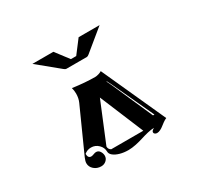

<svg xmlns="http://www.w3.org/2000/svg" viewBox="-115 -787 826 794"><g transform="rotate(-30 298.0 -390.0)"><path d="M122.8 -644.5H222.9L270.5 -582H295.9Q343.3 -644.3 343.5 -644.5H443.6L343 -562Q336.4 -556.6 332 -556.6H234.4Q229.7 -556.6 223.4 -562ZM110.4 -176.8Q110.4 -186.5 116.9 -201.4L210.2 -408.7Q218 -426.3 218 -448Q218 -462.6 214.1 -476.1Q273.9 -467.8 320.3 -467.8Q328.1 -467.8 337.4 -470.6Q346.7 -473.4 352.5 -477.3L490.2 -173.8Q482.4 -170.7 473.4 -164.3Q464.4 -158 457.9 -152.6Q451.4 -147.2 443 -143.1Q434.6 -138.9 426.8 -138.9Q421.1 -138.9 417 -142Q412.8 -145 412.8 -149.4Q412.8 -153.8 416 -157Q419.2 -160.2 425.8 -164.1Q412.6 -164.1 394.5 -159.8Q376.5 -155.5 361.1 -150.5Q345.7 -145.5 325.8 -141.2Q305.9 -137 289.3 -137Q267.6 -137 249 -142.2Q230.5 -147.5 219.7 -156.4Q209 -165.3 209 -175.8Q209 -195.1 194.3 -209.5Q179.7 -223.9 159.2 -223.9Q141.1 -223.9 127.2 -212.2Q127.2 -191.4 142.3 -191.2Q147.5 -191.2 155.2 -194.2Q162.8 -197.3 168 -197.3Q179.4 -197.3 185.9 -187.3Q192.4 -177.2 192.4 -166.3Q192.4 -153.3 182.4 -144.2Q172.4 -135 158.2 -135Q138.4 -135 124.4 -147.2Q110.4 -159.4 110.4 -176.8ZM217 -195.3Q217 -182.1 228.5 -175.8H381.8L294.9 -384.5ZM351.3 -428.2 362.1 -406.2 448.2 -210.7H455.1L364.3 -406.7L353.3 -428.2Z"/></g></svg>

Font: AgreloyInT3
Style: Medium
Weight: 400
Designer: gluk
Foundry: gluk
Version: Version 0.27